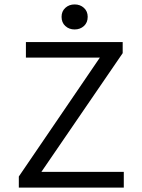

<svg xmlns="http://www.w3.org/2000/svg" viewBox="-20 -847 640 867"><path d="M65 0V-50L431 -587H97V-657H534V-607L167 -71H539V0ZM317 -714Q292 -714 275 -729.5Q258 -745 258 -771Q258 -796 275 -811.5Q292 -827 317 -827Q342 -827 359 -811.5Q376 -796 376 -771Q376 -745 359 -729.5Q342 -714 317 -714Z"/></svg>

Font: Source Code Pro
Style: Regular
Weight: 400
Monospace: yes
Designer: Paul D. Hunt, Teo Tuominen
Foundry: Adobe Systems Incorporated
Version: Version 2.030;PS 1.000;hotconv 16.6.51;makeotf.lib2.5.65220